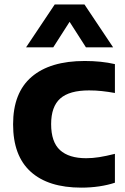

<svg xmlns="http://www.w3.org/2000/svg" viewBox="-20 -828 560 858"><path d="M343.5 10.5Q195.5 10.5 117 -60.8Q38.5 -132 38.5 -272.5Q38.5 -413.5 121.2 -484.5Q204 -555.5 358.5 -555.5Q433 -555.5 493.5 -541.5V-412.5Q463 -418 435.2 -421Q407.5 -424 378 -424Q290 -424 249.2 -387.8Q208.5 -351.5 208.5 -273.5Q208.5 -193.5 248.2 -157.2Q288 -121 365 -121Q394 -121 423.8 -125.8Q453.5 -130.5 493.5 -140.5V-11.5Q462 -1 423.5 4.8Q385 10.5 343.5 10.5ZM96.5 -616.5 224.5 -808H357.5L485.5 -616.5H364L291 -730.5L218 -616.5Z"/></svg>

Font: Encode Sans SmExp
Style: Bold
Weight: 700
Width: 6
Designer: Multiple Designers
Foundry: Impallari Type
Version: Version 3.002; ttfautohint (v1.8.3) -l 8 -r 50 -G 200 -x 14 